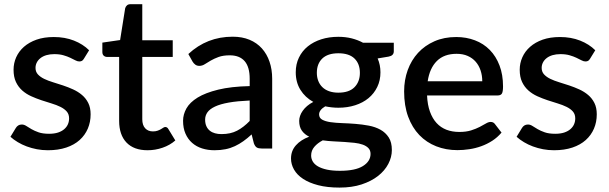

<svg xmlns="http://www.w3.org/2000/svg" viewBox="-20 -690 2828 892"><path d="M370 -417.5 394 -456.5C375 -475.5 351.5 -490.5 323.5 -501.5C295.5 -512.5 264.3 -518 230 -518C199.7 -518 172.9 -513.9 149.8 -505.8C126.6 -497.6 107.1 -486.5 91.2 -472.5C75.4 -458.5 63.4 -442.3 55.2 -424C47.1 -405.7 43 -386.3 43 -366C43 -343.7 46.7 -324.7 54 -309.2C61.3 -293.7 71.1 -280.6 83.2 -269.7C95.4 -258.9 109.2 -250 124.8 -243C140.2 -236 156 -229.8 172 -224.5C188 -219.2 203.8 -214.2 219.2 -209.5C234.8 -204.8 248.6 -199.5 260.8 -193.5C272.9 -187.5 282.7 -180.3 290 -172C297.3 -163.7 301 -153 301 -140C301 -130.3 299.2 -121.2 295.5 -112.7C291.8 -104.2 286.2 -96.7 278.5 -90C270.8 -83.3 261.2 -78.1 249.5 -74.2C237.8 -70.4 224 -68.5 208 -68.5C188.7 -68.5 172.5 -70.7 159.5 -75.2C146.5 -79.7 135.4 -84.7 126.3 -90C117.1 -95.3 109.1 -100.2 102.3 -104.7C95.4 -109.2 88.5 -111.5 81.5 -111.5C74.8 -111.5 69.3 -110.1 64.8 -107.2C60.3 -104.4 56.5 -100.5 53.5 -95.5L28.5 -54.5C38.5 -45.5 49.9 -37.2 62.8 -29.5C75.6 -21.8 89.4 -15.2 104.3 -9.7C119.1 -4.2 134.8 0.1 151.3 3.3C167.8 6.4 184.8 8 202.5 8C234.5 8 262.9 3.8 287.8 -4.5C312.6 -12.8 333.3 -24.5 350 -39.5C366.7 -54.5 379.3 -72.2 388 -92.5C396.7 -112.8 401 -135 401 -159C401 -179.7 397.3 -197.2 390 -211.7C382.7 -226.2 373 -238.6 361 -248.7C349 -258.9 335.3 -267.5 320 -274.5C304.7 -281.5 289 -287.7 273 -293C257 -298.3 241.3 -303.3 226 -308C210.7 -312.7 197 -317.9 185 -323.7C173 -329.6 163.3 -336.5 156 -344.5C148.7 -352.5 145 -362.5 145 -374.5C145 -383.5 147 -391.9 151 -399.7C155 -407.6 160.8 -414.4 168.3 -420.2C175.8 -426.1 184.9 -430.6 195.8 -433.8C206.6 -436.9 218.7 -438.5 232 -438.5C248.3 -438.5 262.6 -436.8 274.8 -433.2C286.9 -429.8 297.5 -425.8 306.5 -421.5C315.5 -417.2 323.3 -413.2 330 -409.8C336.7 -406.2 342.8 -404.5 348.5 -404.5C353.5 -404.5 357.7 -405.5 361 -407.5C364.3 -409.5 367.3 -412.8 370 -417.5Z M665.5 8C689.5 8 712.8 4.1 735.5 -3.8C758.2 -11.6 777.8 -22.8 794.5 -37.5L762.5 -90C758.8 -96.7 754 -100 748 -100C745 -100 741.9 -98.9 738.7 -96.8C735.6 -94.6 731.8 -92.2 727.5 -89.8C723.2 -87.2 718 -84.9 712 -82.8C706 -80.6 698.8 -79.5 690.5 -79.5C675.5 -79.5 663.5 -84.3 654.5 -94C645.5 -103.7 641 -117.7 641 -136V-425.5H782.5V-503H641V-670.5H586C579.3 -670.5 574 -668.8 570 -665.2C566 -661.8 563.2 -657.2 561.5 -651.5L538 -504L455.5 -492V-448.5C455.5 -440.8 457.7 -435.1 462 -431.2C466.3 -427.4 471.5 -425.5 477.5 -425.5H533.5V-128.5C533.5 -85.2 544.9 -51.6 567.7 -27.7C590.6 -3.9 623.2 8 665.5 8Z M1196.5 0H1244.5V-324C1244.5 -353 1240.4 -379.4 1232.2 -403.2C1224.1 -427.1 1212.2 -447.7 1196.8 -465C1181.2 -482.3 1162.1 -495.8 1139.2 -505.3C1116.4 -514.8 1090.3 -519.5 1061 -519.5C981.3 -519.5 912.7 -492.7 855 -439L874.5 -404C877.8 -398.3 882.1 -393.6 887.2 -389.8C892.4 -385.9 898.7 -384 906 -384C915 -384 923.5 -386.6 931.5 -391.8C939.5 -396.9 948.7 -402.5 959 -408.5C969.3 -414.5 981.5 -420.1 995.5 -425.3C1009.5 -430.4 1026.8 -433 1047.5 -433C1077.8 -433 1100.8 -424 1116.5 -406C1132.2 -388 1140 -360.7 1140 -324V-290C1082 -288.7 1033.2 -283.2 993.8 -273.5C954.2 -263.8 922.4 -251.6 898.2 -236.8C874.1 -221.9 856.8 -205.2 846.2 -186.5C835.8 -167.8 830.5 -148.7 830.5 -129C830.5 -106 834.2 -86 841.8 -69C849.2 -52 859.5 -37.8 872.5 -26.3C885.5 -14.8 900.9 -6.2 918.8 -0.5C936.6 5.2 955.8 8 976.5 8C995.2 8 1012.2 6.4 1027.8 3.2C1043.2 0.1 1057.8 -4.7 1071.2 -11C1084.8 -17.3 1097.8 -25 1110.5 -34C1123.2 -43 1136 -53.5 1149 -65.5L1159.5 -24C1163.2 -14.3 1167.7 -7.9 1173 -4.8C1178.3 -1.6 1186.2 0 1196.5 0ZM1009 -67C998 -67 987.9 -68.3 978.8 -70.8C969.6 -73.3 961.6 -77.3 954.8 -82.8C947.9 -88.3 942.6 -95.3 938.8 -103.8C934.9 -112.3 933 -122.5 933 -134.5C933 -146.8 936.6 -158.1 943.8 -168.3C950.9 -178.4 962.7 -187.3 979 -195C995.3 -202.7 1016.7 -208.8 1043 -213.5C1069.3 -218.2 1101.7 -221.3 1140 -223V-128C1121 -108.3 1101.4 -93.2 1081.3 -82.8C1061.1 -72.2 1037 -67 1009 -67Z M1552 -519C1523.3 -519 1496.9 -515.2 1472.8 -507.5C1448.6 -499.8 1427.7 -488.8 1410 -474.5C1392.3 -460.2 1378.6 -442.8 1368.8 -422.5C1358.9 -402.2 1354 -379.3 1354 -354C1354 -323 1361.3 -295.8 1375.8 -272.5C1390.3 -249.2 1410.2 -230.5 1435.5 -216.5C1424.5 -210.8 1414.9 -204.5 1406.8 -197.5C1398.6 -190.5 1391.8 -183.1 1386.3 -175.2C1380.8 -167.4 1376.7 -159.5 1374 -151.5C1371.3 -143.5 1370 -135.8 1370 -128.5C1370 -109.5 1374.3 -94.2 1382.8 -82.5C1391.3 -70.8 1402.5 -61.7 1416.5 -55C1390.5 -45.3 1369.9 -32 1354.8 -15C1339.6 2 1332 22.5 1332 46.5C1332 64.2 1336.6 81.2 1345.8 97.5C1354.9 113.8 1368.9 128.3 1387.8 140.8C1406.6 153.3 1430.1 163.2 1458.3 170.5C1486.4 177.8 1519.5 181.5 1557.5 181.5C1595.8 181.5 1630 176.6 1660 166.8C1690 156.9 1715.4 143.8 1736.3 127.5C1757.1 111.2 1773 92.5 1784 71.5C1795 50.5 1800.5 29 1800.5 7C1800.5 -17 1795.7 -36.5 1786 -51.5C1776.3 -66.5 1763.6 -78.4 1747.8 -87.2C1731.9 -96.1 1713.8 -102.4 1693.5 -106.3C1673.2 -110.1 1652.5 -112.8 1631.5 -114.5C1610.5 -116.2 1589.8 -117.3 1569.5 -118C1549.2 -118.7 1531.1 -120.2 1515.2 -122.5C1499.4 -124.8 1486.7 -128.7 1477 -134C1467.3 -139.3 1462.5 -147.5 1462.5 -158.5C1462.5 -165.2 1464.8 -171.7 1469.5 -178C1474.2 -184.3 1481.3 -190.3 1491 -196C1500.7 -194 1510.6 -192.4 1520.7 -191.3C1530.9 -190.1 1541.3 -189.5 1552 -189.5C1580 -189.5 1606 -193.3 1630 -201C1654 -208.7 1674.7 -219.7 1692 -234C1709.3 -248.3 1722.9 -265.7 1732.7 -286C1742.6 -306.3 1747.5 -329 1747.5 -354C1747.5 -377 1743.2 -398.5 1734.5 -418.5L1785.5 -427C1801.5 -430 1809.5 -438.2 1809.5 -451.5V-491.5H1666.5C1650.5 -500.2 1632.9 -506.9 1613.7 -511.8C1594.6 -516.6 1574 -519 1552 -519ZM1701.5 25C1701.5 48 1689.7 66.8 1666 81.5C1642.3 96.2 1606.8 103.5 1559.5 103.5C1535.8 103.5 1515.6 101.7 1498.7 98C1481.9 94.3 1468.1 89.3 1457.2 83C1446.4 76.7 1438.4 69.2 1433.2 60.5C1428.1 51.8 1425.5 42.5 1425.5 32.5C1425.5 17.2 1430.5 3.7 1440.5 -8C1450.5 -19.7 1463.5 -29.7 1479.5 -38C1495.5 -35.7 1512.2 -34.1 1529.5 -33.3C1546.8 -32.4 1563.7 -31.5 1580 -30.5C1596.3 -29.5 1611.9 -28.2 1626.7 -26.5C1641.6 -24.8 1654.5 -22 1665.5 -18C1676.5 -14 1685.2 -8.6 1691.7 -1.8C1698.2 5.1 1701.5 14 1701.5 25ZM1552 -259.5C1535.7 -259.5 1521.2 -261.8 1508.7 -266.3C1496.2 -270.8 1485.8 -277.1 1477.5 -285.3C1469.2 -293.4 1462.8 -303.2 1458.5 -314.5C1454.2 -325.8 1452 -338.2 1452 -351.5C1452 -379.5 1460.4 -401.7 1477.2 -418C1494.1 -434.3 1519 -442.5 1552 -442.5C1585.3 -442.5 1610.3 -434.3 1627 -418C1643.7 -401.7 1652 -379.5 1652 -351.5C1652 -324.2 1643.7 -302 1627 -285C1610.3 -268 1585.3 -259.5 1552 -259.5Z M2099.5 -518C2061.8 -518 2028.1 -511.4 1998.2 -498.2C1968.4 -485.1 1943.1 -467.2 1922.2 -444.5C1901.4 -421.8 1885.4 -395.2 1874.2 -364.5C1863.1 -333.8 1857.5 -300.8 1857.5 -265.5C1857.5 -221.2 1863.7 -182 1876.2 -148C1888.7 -114 1906.1 -85.5 1928.2 -62.5C1950.4 -39.5 1976.6 -22.1 2006.7 -10.3C2036.9 1.6 2069.7 7.5 2105 7.5C2123 7.5 2141.5 6.1 2160.5 3.2C2179.5 0.4 2198 -4.3 2216 -10.8C2234 -17.3 2251 -25.7 2267 -36C2283 -46.3 2297.3 -59 2310 -74L2279.5 -113.5C2274.8 -120.2 2268.2 -123.5 2259.5 -123.5C2252.8 -123.5 2245.5 -121.1 2237.5 -116.3C2229.5 -111.4 2219.8 -106.1 2208.5 -100.3C2197.2 -94.4 2183.8 -89.1 2168.5 -84.2C2153.2 -79.4 2135 -77 2114 -77C2092 -77 2072.1 -80.4 2054.2 -87.2C2036.4 -94.1 2021.1 -104.5 2008.2 -118.5C1995.4 -132.5 1985.2 -150.1 1977.5 -171.2C1969.8 -192.4 1965.3 -217.5 1964 -246.5H2291.5C2301.2 -246.5 2307.8 -249.3 2311.5 -255C2315.2 -260.7 2317 -271.8 2317 -288.5C2317 -324.8 2311.6 -357.2 2300.7 -385.7C2289.9 -414.2 2274.8 -438.3 2255.5 -458C2236.2 -477.7 2213.2 -492.6 2186.5 -502.7C2159.8 -512.9 2130.8 -518 2099.5 -518ZM2101.5 -440C2120.8 -440 2137.9 -436.7 2152.7 -430.2C2167.6 -423.7 2180 -414.7 2190 -403.2C2200 -391.7 2207.6 -378.2 2212.7 -362.7C2217.9 -347.2 2220.5 -330.5 2220.5 -312.5H1967C1973 -352.8 1987.2 -384.2 2009.5 -406.5C2031.8 -428.8 2062.5 -440 2101.5 -440Z M2721.5 -417.5 2745.5 -456.5C2726.5 -475.5 2703 -490.5 2675 -501.5C2647 -512.5 2615.8 -518 2581.5 -518C2551.2 -518 2524.4 -513.9 2501.2 -505.8C2478.1 -497.6 2458.6 -486.5 2442.8 -472.5C2426.9 -458.5 2414.9 -442.3 2406.8 -424C2398.6 -405.7 2394.5 -386.3 2394.5 -366C2394.5 -343.7 2398.2 -324.7 2405.5 -309.2C2412.8 -293.7 2422.6 -280.6 2434.8 -269.7C2446.9 -258.9 2460.8 -250 2476.2 -243C2491.8 -236 2507.5 -229.8 2523.5 -224.5C2539.5 -219.2 2555.2 -214.2 2570.8 -209.5C2586.2 -204.8 2600.1 -199.5 2612.2 -193.5C2624.4 -187.5 2634.2 -180.3 2641.5 -172C2648.8 -163.7 2652.5 -153 2652.5 -140C2652.5 -130.3 2650.7 -121.2 2647 -112.7C2643.3 -104.2 2637.7 -96.7 2630 -90C2622.3 -83.3 2612.7 -78.1 2601 -74.2C2589.3 -70.4 2575.5 -68.5 2559.5 -68.5C2540.2 -68.5 2524 -70.7 2511 -75.2C2498 -79.7 2486.9 -84.7 2477.8 -90C2468.6 -95.3 2460.6 -100.2 2453.8 -104.7C2446.9 -109.2 2440 -111.5 2433 -111.5C2426.3 -111.5 2420.8 -110.1 2416.3 -107.2C2411.8 -104.4 2408 -100.5 2405 -95.5L2380 -54.5C2390 -45.5 2401.4 -37.2 2414.3 -29.5C2427.1 -21.8 2440.9 -15.2 2455.8 -9.7C2470.6 -4.2 2486.3 0.1 2502.8 3.3C2519.3 6.4 2536.3 8 2554 8C2586 8 2614.4 3.8 2639.3 -4.5C2664.1 -12.8 2684.8 -24.5 2701.5 -39.5C2718.2 -54.5 2730.8 -72.2 2739.5 -92.5C2748.2 -112.8 2752.5 -135 2752.5 -159C2752.5 -179.7 2748.8 -197.2 2741.5 -211.7C2734.2 -226.2 2724.5 -238.6 2712.5 -248.7C2700.5 -258.9 2686.8 -267.5 2671.5 -274.5C2656.2 -281.5 2640.5 -287.7 2624.5 -293C2608.5 -298.3 2592.8 -303.3 2577.5 -308C2562.2 -312.7 2548.5 -317.9 2536.5 -323.7C2524.5 -329.6 2514.8 -336.5 2507.5 -344.5C2500.2 -352.5 2496.5 -362.5 2496.5 -374.5C2496.5 -383.5 2498.5 -391.9 2502.5 -399.7C2506.5 -407.6 2512.3 -414.4 2519.8 -420.2C2527.3 -426.1 2536.4 -430.6 2547.3 -433.8C2558.1 -436.9 2570.2 -438.5 2583.5 -438.5C2599.8 -438.5 2614.1 -436.8 2626.3 -433.2C2638.4 -429.8 2649 -425.8 2658 -421.5C2667 -417.2 2674.8 -413.2 2681.5 -409.8C2688.2 -406.2 2694.3 -404.5 2700 -404.5C2705 -404.5 2709.2 -405.5 2712.5 -407.5C2715.8 -409.5 2718.8 -412.8 2721.5 -417.5Z"/></svg>

Font: Lato Semibold
Style: Regular
Weight: 600
Designer: Lukasz Dziedzic
Foundry: tyPoland Lukasz Dziedzic
Version: Version 2.006; 2014-01-15